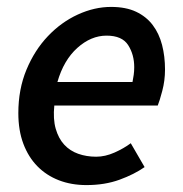

<svg xmlns="http://www.w3.org/2000/svg" viewBox="-20 -523 528 555"><path d="M33 -196Q33 -265 56.5 -321.5Q80 -378 118.5 -418.5Q157 -459 205 -481Q253 -503 301 -503Q344 -503 373.5 -489Q403 -475 421.5 -450.5Q440 -426 448.5 -393Q457 -360 457 -322Q457 -290 449 -260Q441 -230 436 -218H137Q133 -179 141 -151Q149 -123 165.5 -105Q182 -87 206 -78.5Q230 -70 258 -70Q284 -70 311 -82Q338 -94 358 -109L398 -40Q368 -19 325.5 -3.5Q283 12 230 12Q186 12 150 -2Q114 -16 88 -42.5Q62 -69 47.5 -107.5Q33 -146 33 -196ZM146 -286H363Q365 -296 366.5 -306.5Q368 -317 368 -329Q368 -365 350.5 -392.5Q333 -420 288 -420Q243 -420 203.5 -384.5Q164 -349 146 -286Z"/></svg>

Font: TypoPRO Source Sans Pro
Style: Italic
Weight: 600
Italic angle: -11°
Designer: Paul D. Hunt
Foundry: Adobe Systems Incorporated
Version: Version 1.075;PS 2.000;hotconv 1.0.86;makeotf.lib2.5.63406